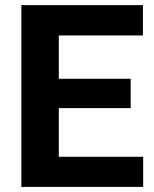

<svg xmlns="http://www.w3.org/2000/svg" viewBox="-20 -731 602 751"><path d="M63.5 0ZM491.2 -308.1H210V-117.7H540V0H63.5V-710.9H539.1V-592.3H210V-422.9H491.2Z"/></svg>

Font: Roboto
Style: Bold
Weight: 700
Designer: Google
Version: Version 2.134; 2016; ttfautohint (v1.6)